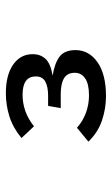

<svg xmlns="http://www.w3.org/2000/svg" viewBox="116 -814 382 655"><g transform="rotate(-90 307.5 -487.0)"><path d="M316.4 -658.5Q378.5 -658.5 414.1 -633.6Q449.7 -608.7 449.7 -567.2Q449.7 -540 433.3 -522.8Q416.9 -505.6 376.4 -499Q420 -491.8 441.8 -474.9Q463.6 -457.9 463.6 -421Q463.6 -374.9 422.3 -345.9Q381 -316.9 306.2 -316.9Q264.6 -316.9 223.8 -330.5Q183.1 -344.1 151.3 -376.9L198.5 -415.9Q222.6 -394.9 250.8 -384.9Q279 -374.9 308.7 -374.9Q348.7 -374.9 367.4 -388.2Q386.2 -401.5 386.2 -423.1Q386.2 -448.7 367.7 -460Q349.2 -471.3 313.3 -471.3H265.6L273.3 -514.4H308.2Q339 -514.4 356.4 -524.1Q373.8 -533.8 373.8 -556.4Q373.8 -601.5 311.3 -601.5Q283.1 -601.5 256.4 -592.3Q229.7 -583.1 203.6 -562.6L163.6 -605.1Q199 -634.4 237.4 -646.4Q275.9 -658.5 316.4 -658.5Z"/></g></svg>

Font: FiraCode Nerd Font
Style: Regular
Weight: 400
Designer: Carrois Corporate, Edenspiekermann AG, Nikita Prokopov
Foundry: Carrois Corporate, Edenspiekermann AG, Nikita Prokopov
Version: Version 6.002;Nerd Fonts 2.2.2